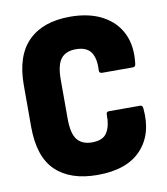

<svg xmlns="http://www.w3.org/2000/svg" viewBox="-77 -728 699 802"><g transform="rotate(-10 272.0 -327.5)"><path d="M273 8Q158 8 96 -51.5Q34 -111 34 -239V-415Q34 -539 96 -601Q158 -663 273 -663Q354 -663 410 -633Q466 -603 491.5 -549.5Q517 -496 508 -423Q507 -409 496 -409H365Q352 -409 353 -423Q356 -472 337.5 -498.5Q319 -525 274 -525Q231 -525 210.5 -499Q190 -473 190 -411V-246Q190 -182 211 -156Q232 -130 274 -130Q321 -130 338 -158.5Q355 -187 354 -232Q353 -246 365 -246H497Q508 -246 509 -233Q520 -123 459 -57.5Q398 8 273 8Z"/></g></svg>

Font: Sofia Sans Condensed Black
Style: Regular
Weight: 900
Designer: Botio Nikoltchev, Ani Petrova
Foundry: lettersoup
Version: Version 4.101